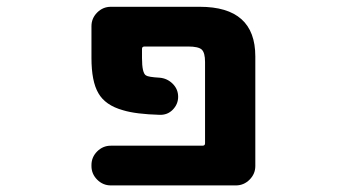

<svg xmlns="http://www.w3.org/2000/svg" viewBox="-20 -569 1040 571"><path d="M309.6 -17.6Q286.1 -17.6 269 -34.7Q252 -51.8 252 -75.2V-78.1Q252 -101.6 269 -118.7Q286.1 -135.7 309.6 -135.7H582Q589.8 -135.7 589.8 -142.6V-384.8Q589.8 -412.1 580.1 -421.4Q570.3 -430.7 539.1 -430.7H410.2Q402.3 -430.7 402.3 -423.8V-396.5Q402.3 -351.6 414.1 -344.7Q420.9 -339.8 455.1 -337.9Q477.5 -335.9 493.7 -319.8Q509.8 -303.7 509.8 -281.2Q509.8 -258.8 493.2 -242.2Q478.5 -227.5 457 -227.5Q456.1 -227.5 455.1 -227.5Q383.8 -229.5 345.7 -241.2Q293 -255.9 272.5 -292Q252 -327.1 252 -396.5V-491.2Q252 -514.6 269 -531.7Q286.1 -548.8 309.6 -548.8H574.2Q739.3 -548.8 739.3 -401.4V-75.2Q739.3 -51.8 722.2 -34.7Q705.1 -17.6 681.6 -17.6Z"/></svg>

Font: Rounded Mgen+ 2m bold
Style: Bold
Weight: 700
Designer: [Source Han Sans]
Ryoko NISHIZUKA  (kana & ideographs); Paul D. Hunt (Latin, Greek & Cyrillic); Wenlong ZHANG  (bopomofo
Version: Version 1.059.20150602